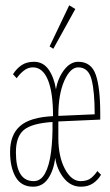

<svg xmlns="http://www.w3.org/2000/svg" viewBox="-20 -694 415 724"><path d="M105 10Q60 10 39 -26.5Q18 -63 18 -121Q18 -186 56 -219Q94 -252 180 -256Q180 -346 160.5 -393Q141 -440 104 -440Q85 -440 69 -427Q53 -414 43 -399L29 -414Q42 -435 61 -448Q80 -461 108 -461Q143 -461 163.5 -431.5Q184 -402 191 -357Q198 -399 221.5 -430Q245 -461 275 -461Q324 -461 341 -412.5Q358 -364 358 -265V-243L200 -236V-174Q200 -104 224.5 -57.5Q249 -11 284 -11Q310 -11 324.5 -23.5Q339 -36 347 -49L361 -35Q349 -15 330.5 -2.5Q312 10 285 10Q247 10 221 -22Q195 -54 188 -99Q183 -53 162 -21.5Q141 10 105 10ZM200 -257 337 -263Q337 -350 325 -395Q313 -440 275 -440Q245 -440 222.5 -389.5Q200 -339 200 -257ZM107 -11Q134 -11 150 -40.5Q166 -70 172.5 -121Q179 -172 178 -234Q100 -229 70 -204Q40 -179 40 -120Q40 -11 107 -11ZM181 -510 167 -519 241 -674 264 -660Z"/></svg>

Font: Inconsolata Condensed ExtraLight
Style: Regular
Weight: 200
Width: 3
Monospace: yes
Designer: Raph Levien, Cyreal, Brenton Simpson
Foundry: Raph Levien, Cyreal, Google
Version: Version 3.100; ttfautohint (v1.8.4.7-5d5b)